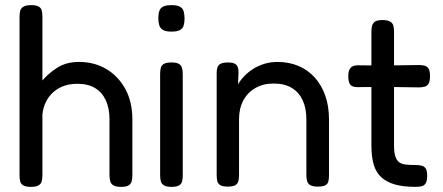

<svg xmlns="http://www.w3.org/2000/svg" viewBox="-20 -717 1722 747"><path d="M100 10Q81 10 71 4.5Q61 -1 58.5 -11.5Q56 -22 56 -36V-652Q56 -666 59 -676Q62 -686 72 -691.5Q82 -697 101 -697Q121 -697 130.5 -691.5Q140 -686 142.5 -676Q145 -666 145 -651V-404Q169 -432 203.5 -454Q238 -476 288 -476Q347 -476 393.5 -448.5Q440 -421 467.5 -371Q495 -321 495 -252V-35Q495 -21 492 -11Q489 -1 480 4.5Q471 10 451 10Q432 10 422 4.5Q412 -1 409 -11.5Q406 -22 406 -36V-253Q406 -295 392 -326Q378 -357 350.5 -374Q323 -391 281 -391Q224 -391 187.5 -358.5Q151 -326 145 -272V-35Q145 -21 142 -11Q139 -1 129.5 4.5Q120 10 100 10Z M647 10Q628 10 618.5 4.5Q609 -1 606 -11Q603 -21 603 -35V-430Q603 -444 606 -454Q609 -464 618.5 -469Q628 -474 648 -474Q667 -474 676 -468.5Q685 -463 688 -453Q691 -443 691 -428V-34Q691 -20 688 -10Q685 0 675.5 5Q666 10 647 10ZM647 -594Q625 -594 614 -600.5Q603 -607 599.5 -619Q596 -631 596 -647Q596 -663 600 -674.5Q604 -686 615 -691.5Q626 -697 648 -697Q669 -697 680 -691Q691 -685 694.5 -673Q698 -661 698 -645Q698 -629 694.5 -617.5Q691 -606 680 -600Q669 -594 647 -594Z M866 9Q847 9 837.5 3.5Q828 -2 825.5 -12Q823 -22 823 -36V-433Q823 -446 826 -455Q829 -464 838.5 -469Q848 -474 867 -474Q882 -474 890.5 -470.5Q899 -467 902.5 -461Q906 -455 907 -448Q908 -441 908 -435L906 -389Q916 -406 931 -421.5Q946 -437 966 -449.5Q986 -462 1009.5 -469Q1033 -476 1060 -476Q1104 -476 1141 -460.5Q1178 -445 1204.5 -415.5Q1231 -386 1245.5 -345Q1260 -304 1260 -252V-35Q1260 -21 1257.5 -11Q1255 -1 1245.5 4Q1236 9 1217 9Q1197 9 1187.5 3.5Q1178 -2 1175 -12Q1172 -22 1172 -36V-253Q1172 -295 1158 -326Q1144 -357 1116 -374.5Q1088 -392 1045 -392Q1004 -392 973.5 -374.5Q943 -357 926.5 -326Q910 -295 910 -253V-35Q910 -21 907 -11Q904 -1 894.5 4Q885 9 866 9Z M1597 10Q1550 10 1517.5 1Q1485 -8 1464 -27Q1443 -46 1434 -76.5Q1425 -107 1425 -152V-594Q1425 -608 1428 -618Q1431 -628 1440 -633.5Q1449 -639 1468 -639Q1487 -639 1497 -633.5Q1507 -628 1510 -618.5Q1513 -609 1513 -595V-152Q1513 -126 1517.5 -110.5Q1522 -95 1531.5 -87Q1541 -79 1557 -77Q1573 -75 1596 -75Q1612 -75 1622 -72Q1632 -69 1637 -60Q1642 -51 1642 -33Q1642 -14 1636.5 -4.5Q1631 5 1620.5 7.5Q1610 10 1597 10ZM1373 -463 1469 -462 1608 -464Q1622 -464 1632 -461.5Q1642 -459 1647.5 -449.5Q1653 -440 1653 -421Q1653 -402 1648 -392.5Q1643 -383 1633 -380Q1623 -377 1609 -377L1472 -379L1371 -378Q1350 -378 1342.5 -388Q1335 -398 1335 -421Q1335 -443 1344 -453Q1353 -463 1373 -463Z"/></svg>

Font: Fredoka Light
Style: Regular
Weight: 400
Version: Version 2.001